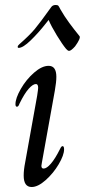

<svg xmlns="http://www.w3.org/2000/svg" viewBox="-20 -740 340 770"><path d="M75 -36Q75 -59 81 -89L129 -356Q133 -382 133 -388Q133 -403 124 -403Q112 -403 95 -384Q78 -365 58 -324Q54 -312 48 -312Q42 -312 42 -322Q42 -346 63.5 -383.5Q85 -421 116.5 -448.5Q148 -476 175 -476Q206 -476 206 -432Q206 -411 200 -377L148 -88L146 -75Q146 -64 155 -64Q167 -64 184 -83.5Q201 -103 221 -143Q226 -154 231 -154Q237 -154 237 -141Q237 -118 215.5 -81.5Q194 -45 163 -17.5Q132 10 107 10Q75 10 75 -36ZM245 -544Q230 -562 208 -598Q186 -634 175 -660L163 -645Q134 -608 103 -578Q72 -548 55 -548Q51 -548 51 -552Q51 -557 57 -562Q98 -598 119 -623Q140 -648 185 -711Q191 -720 203 -720Q211 -720 213.5 -717.5Q216 -715 222 -703Q238 -675 257.5 -648.5Q277 -622 299 -595Q302 -591 297 -580Q292 -569 281 -554Q265 -536 257 -536Q252 -536 245 -544Z"/></svg>

Font: Charm
Style: Regular
Weight: 400
Designer: Katatrad Aksorn Co.,Ltd.
Foundry: Cadson Demak Co.,Ltd.
Version: Version 1.001